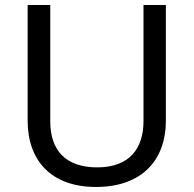

<svg xmlns="http://www.w3.org/2000/svg" viewBox="-20 -734 771 764"><path d="M640 -252V-714H551V-252C551 -144 496 -68 367 -68C242 -68 180 -135 180 -251V-714H90V-254C90 -95 184 10 362 10C551 10 640 -104 640 -252Z"/></svg>

Font: Noto Sans Sunuwar
Style: Regular
Weight: 400
Designer: Anshuman Pandey
Foundry: Jamra Patel LLC
Version: Version 1.000